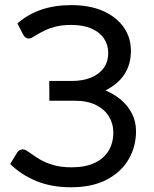

<svg xmlns="http://www.w3.org/2000/svg" viewBox="-20 -744 616 770"><path d="M264.5 7Q186 7 125 -18.2Q64 -43.5 21 -86.5L49 -132.5Q57.5 -145 71.5 -145Q78.5 -145 86.8 -140Q95 -135 106 -127Q120.5 -116 142 -103.5Q163.5 -91 194.2 -82Q225 -73 267.5 -73Q322.5 -73 359.8 -90.8Q397 -108.5 415.8 -140Q434.5 -171.5 434.5 -213Q434.5 -248 416.8 -277Q399 -306 364.5 -323Q330 -340 280 -340H178L177.5 -419.5H271.5Q312 -419.5 344.2 -432.5Q376.5 -445.5 395.2 -470.5Q414 -495.5 414 -532.5Q414 -564 397.2 -589.2Q380.5 -614.5 347.5 -629.2Q314.5 -644 265.5 -644Q229 -644 202.2 -637Q175.5 -630 156.8 -620.5Q138 -611 125 -603Q115.5 -597 108.5 -593.2Q101.5 -589.5 95.5 -589.5Q81.5 -589.5 73.5 -604L50 -650Q133 -723.5 265.5 -723.5Q340 -723.5 393.5 -699.8Q447 -676 476 -634.8Q505 -593.5 505 -540.5Q505 -432.5 403 -381.5Q438.5 -366.5 466 -343Q493.5 -319.5 509.5 -288Q525.5 -256.5 525.5 -217.5Q525.5 -156 495.8 -105Q466 -54 408 -23.5Q350 7 264.5 7Z"/></svg>

Font: Verano Sans
Style: Regular
Weight: 400
Designer: Lukasz Dziedzic with Adam Twardoch and Botio Nikoltchev
Foundry: tyPoland Lukasz Dziedzic
Version: Version 3.001;December 28, 2019;FontCreator 12.0.0.2547 64-b